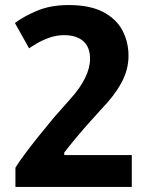

<svg xmlns="http://www.w3.org/2000/svg" viewBox="-20 -731 606 759"><path d="M501 8V-118H234V-128Q254 -154 283.5 -189.5Q313 -225 345 -260L381 -300Q431 -351 459.5 -403Q488 -455 488 -510Q488 -566 463.5 -611.5Q439 -657 387 -684Q335 -711 251 -711Q180 -711 126.5 -688.5Q73 -666 39 -640L95 -540Q105 -547 126 -559.5Q147 -572 175 -582Q203 -592 233 -592Q282 -592 309 -568.5Q336 -545 336 -498Q336 -463 316.5 -423Q297 -383 260 -342L192 -265Q162 -229 131.5 -191Q101 -153 77 -120.5Q53 -88 41 -68V8Z"/></svg>

Font: Repo Bold
Style: Bold
Weight: 700
Designer: Stefan Peev
Foundry: Context Ltd
Version: Version 1.502